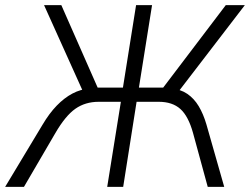

<svg xmlns="http://www.w3.org/2000/svg" viewBox="-43 -725 970 745"><path d="M-23 0 122 -241Q148 -285 177 -315Q206 -345 238 -362Q270 -379 307 -382L283 -361L128 -705H195L343 -369L328 -385H434L485 -705H547L496 -385H601L578 -369L833 -705H907L643 -361L620 -382Q657 -379 683.5 -361Q710 -343 728 -313Q746 -283 758 -242L827 0H763L706 -209Q688 -274 657 -302Q626 -330 573 -330H487L435 0H373L426 -330H340Q288 -330 249.5 -303Q211 -276 172 -209L50 0Z"/></svg>

Font: Nunito Sans 10pt SemiCondensed Light
Style: Italic
Weight: 300
Width: 4
Italic angle: -9°
Designer: Vernon Adams
Foundry: Vernon Adams
Version: Version 3.101;gftools[0.9.27]